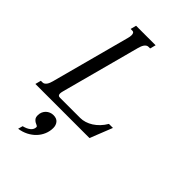

<svg xmlns="http://www.w3.org/2000/svg" viewBox="-351 -830 1223 1223"><g transform="rotate(45 260.0 -218.5)"><path d="M290 -676.8H275.4Q266.6 -676.8 259.8 -671.9Q252.9 -667 247.8 -659.4Q242.7 -651.9 239.3 -642.6Q235.8 -633.3 233.4 -624.5L90.8 -91.3Q86.9 -77.1 86.9 -67.9Q86.9 -59.1 91.1 -54Q95.2 -48.8 106.4 -48.8H288.1Q309.1 -48.8 330.8 -55.7Q352.5 -62.5 372.8 -75.4Q393.1 -88.4 411.4 -107.4Q429.7 -126.5 444.3 -151.4H480.5L420.4 0H-66.9L-56.6 -39.1H-42Q-33.2 -39.1 -26.4 -43.9Q-19.5 -48.8 -14.4 -56.4Q-9.3 -64 -5.9 -73.2Q-2.4 -82.5 0 -91.3L142.6 -624.5Q144.5 -631.3 145.8 -638.9Q147 -646.5 147 -653.3Q147 -663.1 143.1 -669.9Q139.2 -676.8 128.9 -676.8H114.3L124.5 -715.8H300.3ZM57.1 279.3 65.9 247.6Q96.7 240.2 114.5 225.3Q132.3 210.4 132.3 189.9Q132.3 183.6 124.8 180.4Q117.2 177.2 108.4 172.4Q99.6 167.5 92 158Q84.5 148.4 84.5 129.9Q84.5 113.8 90.3 100.6Q96.2 87.4 106 78.1Q115.7 68.8 128.4 63.7Q141.1 58.6 154.8 58.6Q184.6 58.6 198.5 75.7Q212.4 92.8 212.4 117.7Q212.4 147.5 200.9 174.8Q189.5 202.1 168.9 223.6Q148.4 245.1 119.9 259.8Q91.3 274.4 57.1 279.3Z"/></g></svg>

Font: Arian AMU Serif
Style: Italic
Weight: 400
Italic angle: -15°
Designer: Ruben Hakobyan (Tarumian)
Foundry: Ruben Hakobyan (Tarumian)
Version: Version 1.002